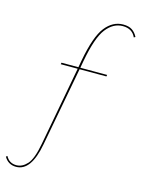

<svg xmlns="http://www.w3.org/2000/svg" viewBox="-264 -792 858 1162"><g transform="rotate(15 165.0 -211.0)"><path d="M450 -657 441 -652Q419 -701 360 -701Q300 -701 256 -644Q212 -587 184 -436L176 -391H344L342 -381H174L81 114Q49 289 -45 289Q-95 289 -120 245L-112 239Q-91 279 -46 279Q-9 279 21.5 245.5Q52 212 70 114L162 -381H56L58 -391H164L172 -436Q201 -592 248 -651.5Q295 -711 360 -711Q395 -711 416 -697Q437 -683 450 -657Z"/></g></svg>

Font: Ysabeau Infant Hairline
Style: Italic
Weight: 100
Italic angle: -12°
Designer: Christian Thalmann (Catharsis Fonts)
Version: Version 0.003